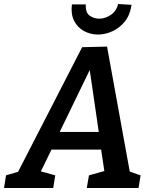

<svg xmlns="http://www.w3.org/2000/svg" viewBox="-56 -936 759 956"><path d="M594 -60 568 -89 644 -63 634 0H376L387 -63L473 -87L466 -68L445 -208L454 -191H189L208 -207L141 -69L139 -85L219 -63L209 0H-36L-26 -63L59 -88L25 -63L353 -701L477 -704ZM232 -260 226 -279H449L439 -257L384 -634L413 -633ZM432 -764Q394 -764 362 -781.5Q330 -799 313 -832.5Q296 -866 302 -914H371Q369 -874 390 -858.5Q411 -843 438 -843Q468 -843 496 -862Q524 -881 532 -916L599 -912Q592 -862 566 -829.5Q540 -797 504 -780.5Q468 -764 432 -764Z"/></svg>

Font: Bitter Thin SemiBold
Style: Italic
Weight: 600
Italic angle: -9°
Version: Version 2.002